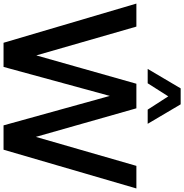

<svg xmlns="http://www.w3.org/2000/svg" viewBox="-12 -1042 1040 1084"><g transform="rotate(90 508.0 -500.0)"><path d="M510 -930 436.2 -813.8H355L465 -1000H555L665 -813.8H585ZM902.5 -750H1030L811.2 0H673.8L507.5 -600L343.8 0H207.5L-13.8 -750H116.2L278.8 -185L438.8 -750H548.8H577.5L738.8 -182.5Z"/></g></svg>

Font: Now Alt Medium
Style: Regular
Weight: 500
Designer: Alfredo Marco Pradil
Foundry: Alfredo Marco Pradil
Version: Version 1.002;PS 001.002;hotconv 1.0.88;makeotf.lib2.5.64775